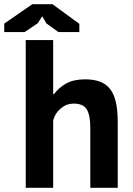

<svg xmlns="http://www.w3.org/2000/svg" viewBox="-65 -890 630 910"><path d="M363 0V-284Q363 -345 346 -372Q329 -399 284 -399Q251 -399 223.5 -376.5Q196 -354 187 -319V0H57V-700H187V-444H191Q215 -476 250 -495Q285 -514 339 -514Q377 -514 406 -504Q435 -494 454.5 -471Q474 -448 483.5 -408.5Q493 -369 493 -311V0ZM88 -870H184L311 -777V-738H212L155 -779L135 -813L114 -780L52 -738H-45V-778Z"/></svg>

Font: PTSans
Style: Bold
Weight: 700
Designer: A.Korolkova, O.Umpeleva, V.Yefimov
Foundry: ParaType Ltd
Version: Version 2.003W OFL